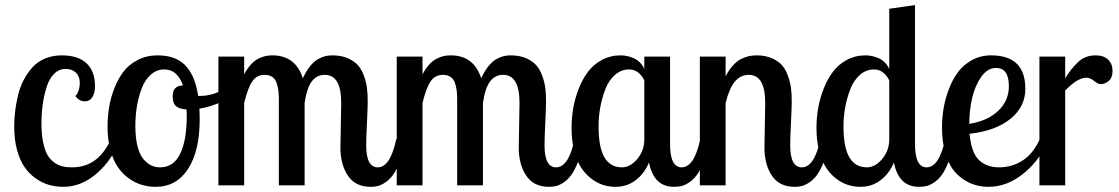

<svg xmlns="http://www.w3.org/2000/svg" viewBox="-20 -720 4349 746"><path d="M272.9 -347.2Q280.8 -353.5 285.4 -368.4Q290 -383.3 290 -398.9Q290 -422.4 275.4 -437.3Q260.7 -452.1 234.9 -452.1Q209 -452.1 189.9 -432.9Q170.9 -413.6 160.9 -381.3Q150.9 -349.1 146 -314Q141.1 -278.8 141.1 -240.2Q141.1 -199.2 147.2 -168.7Q153.3 -138.2 163.6 -119.6Q173.8 -101.1 189.5 -89.6Q205.1 -78.1 221.4 -74Q237.8 -69.8 258.8 -69.8Q311 -69.8 348.1 -96.7Q385.3 -123.5 411.1 -179.2H444.8Q419.4 -102.5 358.4 -48.3Q297.4 5.9 226.1 5.9Q197.3 5.9 170.9 -1.5Q144.5 -8.8 119.4 -26.4Q94.2 -43.9 75.9 -70.1Q57.6 -96.2 46.4 -136.5Q35.2 -176.8 35.2 -227.1Q35.2 -256.8 38.6 -286.4Q42 -315.9 49.6 -348.1Q57.1 -380.4 71.3 -407.7Q85.4 -435.1 105 -457.3Q124.5 -479.5 154.3 -492.2Q184.1 -504.9 220.2 -504.9Q283.2 -504.9 316.2 -474.1Q349.1 -443.4 349.1 -384.8Q349.1 -358.9 338.9 -342.5Q328.6 -326.2 310.1 -326.2Q287.1 -326.2 272.9 -347.2Z M592.8 -504.9Q630.9 -504.9 659.4 -493.2Q688 -481.4 706.1 -459.2Q724.1 -437 734.4 -409.7Q744.6 -382.3 750 -347.2H755.9Q795.4 -347.2 830.8 -363.5Q866.2 -379.9 892.6 -407.2L907.7 -379.9Q889.2 -349.1 846.4 -327.4Q803.7 -305.7 754.9 -297.9Q754.9 -291.5 755.4 -277.8Q755.9 -264.2 755.9 -256.8Q755.9 -133.3 710.7 -63.7Q665.5 5.9 585 5.9Q557.1 5.9 531.2 -1.7Q505.4 -9.3 480.7 -26.9Q456.1 -44.4 438 -70.6Q419.9 -96.7 408.9 -137Q397.9 -177.2 397.9 -227.1Q397.9 -264.6 403.6 -301.3Q409.2 -337.9 423.6 -375.2Q438 -412.6 459.2 -440.9Q480.5 -469.2 515.1 -487.1Q549.8 -504.9 592.8 -504.9ZM602.5 -69.8Q653.8 -69.8 679.7 -121.8Q705.6 -173.8 705.6 -271Q705.6 -287.1 704.6 -294.9Q675.8 -296.4 663.3 -308.1Q650.9 -319.8 650.9 -345.2Q650.9 -367.7 660.9 -377.4Q670.9 -387.2 690.9 -388.2Q668.9 -450.2 618.7 -450.2Q588.9 -450.2 566.2 -430.2Q543.5 -410.2 530.8 -377Q518.1 -343.8 512 -306.9Q505.9 -270 505.9 -231Q505.9 -184.6 514.4 -151.4Q522.9 -118.2 537.6 -101.3Q552.2 -84.5 568.1 -77.1Q584 -69.8 602.5 -69.8Z M828.6 -500H928.7V-431.2Q940.9 -454.1 955.1 -469.5Q969.2 -484.9 984.1 -492.2Q999 -499.5 1011.5 -502.2Q1023.9 -504.9 1038.6 -504.9Q1127.9 -504.9 1156.7 -416Q1169.9 -444.3 1185.3 -463.4Q1200.7 -482.4 1216.6 -490.7Q1232.4 -499 1244.6 -502Q1256.8 -504.9 1271.5 -504.9Q1306.2 -504.9 1332 -493.4Q1357.9 -481.9 1372.3 -464.6Q1386.7 -447.3 1395.3 -422.1Q1403.8 -397 1406.2 -374.8Q1408.7 -352.5 1408.7 -326.2Q1408.7 -303.2 1405.8 -242.7Q1402.8 -182.1 1402.8 -155.8Q1402.8 -69.8 1447.8 -69.8Q1496.6 -69.8 1519.5 -179.2H1556.6Q1548.3 -131.3 1534.9 -95.9Q1521.5 -60.5 1507.8 -41.5Q1494.1 -22.5 1477.3 -11.2Q1460.4 0 1447.5 2.9Q1434.6 5.9 1419.9 5.9Q1360.8 5.9 1331.8 -37.4Q1302.7 -80.6 1302.7 -147Q1302.7 -159.2 1304.2 -233.2Q1305.7 -307.1 1305.7 -320.8Q1305.7 -429.2 1241.7 -429.2Q1210.4 -429.2 1191.2 -403.3Q1171.9 -377.4 1163.6 -319.8V0H1063.5V-334Q1063.5 -354.5 1061.5 -369.1Q1059.6 -383.8 1054.4 -398.7Q1049.3 -413.6 1037.4 -421.4Q1025.4 -429.2 1007.8 -429.2Q977.5 -429.2 960.2 -403.8Q942.9 -378.4 928.7 -319.8V0H828.6Z M1521.5 -500H1621.6V-431.2Q1633.8 -454.1 1647.9 -469.5Q1662.1 -484.9 1677 -492.2Q1691.9 -499.5 1704.3 -502.2Q1716.8 -504.9 1731.4 -504.9Q1820.8 -504.9 1849.6 -416Q1862.8 -444.3 1878.2 -463.4Q1893.6 -482.4 1909.4 -490.7Q1925.3 -499 1937.5 -502Q1949.7 -504.9 1964.4 -504.9Q1999 -504.9 2024.9 -493.4Q2050.8 -481.9 2065.2 -464.6Q2079.6 -447.3 2088.1 -422.1Q2096.7 -397 2099.1 -374.8Q2101.6 -352.5 2101.6 -326.2Q2101.6 -303.2 2098.6 -242.7Q2095.7 -182.1 2095.7 -155.8Q2095.7 -69.8 2140.6 -69.8Q2189.5 -69.8 2212.4 -179.2H2249.5Q2241.2 -131.3 2227.8 -95.9Q2214.4 -60.5 2200.7 -41.5Q2187 -22.5 2170.2 -11.2Q2153.3 0 2140.4 2.9Q2127.4 5.9 2112.8 5.9Q2053.7 5.9 2024.7 -37.4Q1995.6 -80.6 1995.6 -147Q1995.6 -159.2 1997.1 -233.2Q1998.5 -307.1 1998.5 -320.8Q1998.5 -429.2 1934.6 -429.2Q1903.3 -429.2 1884 -403.3Q1864.7 -377.4 1856.4 -319.8V0H1756.3V-334Q1756.3 -354.5 1754.4 -369.1Q1752.4 -383.8 1747.3 -398.7Q1742.2 -413.6 1730.2 -421.4Q1718.3 -429.2 1700.7 -429.2Q1670.4 -429.2 1653.1 -403.8Q1635.7 -378.4 1621.6 -319.8V0H1521.5Z M2483.4 -500H2583.5V-160.2Q2583.5 -69.8 2628.4 -69.8Q2677.7 -69.8 2700.7 -179.2H2737.3Q2728.5 -131.3 2715.3 -95.9Q2702.1 -60.5 2688.5 -41.5Q2674.8 -22.5 2657.7 -11.2Q2640.6 0 2627.4 2.9Q2614.3 5.9 2598.6 5.9Q2520 5.9 2501.5 -88.9Q2485.4 -47.9 2451.2 -21Q2417 5.9 2371.6 5.9Q2346.2 5.9 2322.5 -1.7Q2298.8 -9.3 2276.4 -26.6Q2253.9 -43.9 2237.3 -69.8Q2220.7 -95.7 2210.7 -135Q2200.7 -174.3 2200.7 -223.1Q2200.7 -261.7 2207.3 -299.8Q2213.9 -337.9 2228.5 -375.2Q2243.2 -412.6 2264.6 -441.2Q2286.1 -469.7 2318.8 -487.3Q2351.6 -504.9 2390.6 -504.9Q2418.9 -504.9 2444.6 -492.7Q2470.2 -480.5 2483.4 -452.1ZM2396.5 -69.8Q2428.7 -69.8 2456.1 -102.3Q2483.4 -134.8 2483.4 -179.2V-407.2Q2476.1 -424.8 2460.4 -437.5Q2444.8 -450.2 2424.3 -450.2Q2393.6 -450.2 2369.6 -429.2Q2345.7 -408.2 2332.5 -374.5Q2319.3 -340.8 2312.5 -304Q2305.7 -267.1 2305.7 -230Q2305.7 -147 2328.6 -108.4Q2351.6 -69.8 2396.5 -69.8Z M2699.2 -500H2799.3V-423.8Q2813 -449.7 2829.1 -467Q2845.2 -484.4 2861.8 -491.9Q2878.4 -499.5 2891.4 -502.2Q2904.3 -504.9 2919.4 -504.9Q2954.1 -504.9 2980 -493.4Q3005.9 -481.9 3020 -464.6Q3034.2 -447.3 3042.7 -421.9Q3051.3 -396.5 3053.7 -374.8Q3056.2 -353 3056.2 -326.2Q3056.2 -303.2 3053.2 -242.7Q3050.3 -182.1 3050.3 -155.8Q3050.3 -69.8 3095.2 -69.8Q3144.5 -69.8 3167.5 -179.2H3204.1Q3195.8 -131.3 3182.4 -95.9Q3168.9 -60.5 3155.3 -41.5Q3141.6 -22.5 3124.8 -11.2Q3107.9 0 3095 2.9Q3082 5.9 3067.4 5.9Q3008.3 5.9 2979.2 -37.4Q2950.2 -80.6 2950.2 -147Q2950.2 -159.2 2951.7 -233.2Q2953.1 -307.1 2953.1 -320.8Q2953.1 -429.2 2889.2 -429.2Q2857.4 -429.2 2835.4 -403.1Q2813.5 -377 2799.3 -319.8V0H2699.2Z M3435.1 -686 3535.2 -700.2V-160.2Q3535.2 -69.8 3580.1 -69.8Q3629.4 -69.8 3652.3 -179.2H3689Q3680.2 -131.3 3667 -95.9Q3653.8 -60.5 3640.1 -41.5Q3626.5 -22.5 3609.4 -11.2Q3592.3 0 3579.1 2.9Q3565.9 5.9 3550.3 5.9Q3471.7 5.9 3453.1 -88.9Q3437 -47.9 3402.8 -21Q3368.7 5.9 3323.2 5.9Q3297.9 5.9 3274.2 -1.7Q3250.5 -9.3 3228 -26.6Q3205.6 -43.9 3189 -69.8Q3172.4 -95.7 3162.4 -135Q3152.3 -174.3 3152.3 -223.1Q3152.3 -261.7 3158.9 -299.8Q3165.5 -337.9 3180.2 -375.2Q3194.8 -412.6 3216.3 -441.2Q3237.8 -469.7 3270.5 -487.3Q3303.2 -504.9 3342.3 -504.9Q3370.6 -504.9 3396.2 -492.7Q3421.9 -480.5 3435.1 -452.1ZM3348.1 -69.8Q3380.4 -69.8 3407.7 -102.3Q3435.1 -134.8 3435.1 -179.2V-407.2Q3427.7 -424.8 3412.1 -437.5Q3396.5 -450.2 3376 -450.2Q3345.2 -450.2 3321.3 -429.2Q3297.4 -408.2 3284.2 -374.5Q3271 -340.8 3264.2 -304Q3257.3 -267.1 3257.3 -230Q3257.3 -147 3280.3 -108.4Q3303.2 -69.8 3348.1 -69.8Z M3963.9 -375Q3963.9 -305.2 3906 -258.3Q3848.1 -211.4 3747.1 -200.2Q3753.9 -126.5 3783.7 -98.1Q3813.5 -69.8 3861.8 -69.8Q3912.1 -69.8 3953.4 -96.4Q3994.6 -123 4020 -179.2H4051.8Q4025.4 -103 3960.2 -48.6Q3895 5.9 3820.8 5.9Q3784.7 5.9 3753.7 -6.6Q3722.7 -19 3696.5 -45.2Q3670.4 -71.3 3655.3 -117.4Q3640.1 -163.6 3640.1 -225.1Q3640.1 -260.7 3646 -297.4Q3651.9 -334 3666 -371.8Q3680.2 -409.7 3701.4 -438.7Q3722.7 -467.8 3756.1 -486.3Q3789.6 -504.9 3831.1 -504.9Q3963.9 -504.9 3963.9 -375ZM3746.1 -238.8Q3816.9 -250 3858.4 -289.3Q3899.9 -328.6 3899.9 -384.8Q3899.9 -456.1 3850.1 -456.1Q3816.9 -456.1 3792.5 -421.4Q3768.1 -386.7 3757.1 -338.6Q3746.1 -290.5 3746.1 -238.8Z M4018.6 -500H4118.7V-416Q4132.8 -437.5 4142.6 -450.2Q4152.3 -462.9 4167.2 -477.3Q4182.1 -491.7 4199.2 -498.3Q4216.3 -504.9 4236.8 -504.9Q4269 -504.9 4285.9 -488Q4302.7 -471.2 4302.7 -444.8Q4302.7 -418 4287.8 -405.5Q4272.9 -393.1 4256.8 -393.1Q4246.1 -393.1 4231 -405.5Q4215.8 -418 4200.7 -418Q4166.5 -418 4118.7 -368.2V0H4018.6Z"/></svg>

Font: Lobster Two
Style: Regular
Weight: 400
Designer: Pablo Impallari
Foundry: Pablo Impallari. www.impallari.com
Version: Version 1.006